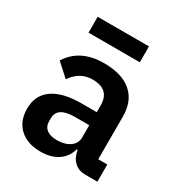

<svg xmlns="http://www.w3.org/2000/svg" viewBox="-173 -838 903 967"><g transform="rotate(30 278.5 -354.0)"><path d="M113.8 -627.9V-720.2H412.1V-627.9ZM204.1 12.2Q125 12.2 81.1 -29.5Q37.1 -71.3 37.1 -142.1Q37.1 -220.7 95 -261.2Q152.8 -301.8 261.2 -301.8H350.1V-340.8Q350.1 -434.1 251 -434.1Q176.8 -434.1 131.8 -367.2L58.1 -434.1Q121.1 -534.2 259.8 -534.2Q364.3 -534.2 419.7 -486.1Q475.1 -438 475.1 -348.1V-100.1H527.8V0H458Q420.4 0 395.8 -21.5Q371.1 -43 363.8 -79.1L361.8 -88.9H356Q342.8 -40 302.7 -13.9Q262.7 12.2 204.1 12.2ZM245.1 -79.1Q291 -79.1 320.6 -99.4Q350.1 -119.6 350.1 -155.8V-226.1H267.1Q165 -226.1 165 -160.2V-143.1Q165 -111.8 186 -95.5Q207 -79.1 245.1 -79.1Z"/></g></svg>

Font: Anuphan SemiBold
Style: Bold
Weight: 600
Designer: Mike Abbink, Paul van der Laan, Pieter van Rosmalen, Mint Tantisuwanna
Foundry: Bold Monday; Cadson Demak
Version: Version 3.002;hotconv 1.0.109;makeotfexe 2.5.65596